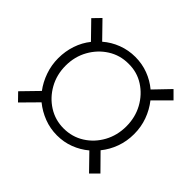

<svg xmlns="http://www.w3.org/2000/svg" viewBox="-129 -674 858 858"><g transform="rotate(45 300.0 -245.0)"><path d="M74 22 39 -14 113 -90Q89 -122 75 -162Q61 -202 61 -245Q61 -289 74.5 -329Q88 -369 113 -400L39 -476L74 -512L148 -436Q179 -463 218.5 -478Q258 -493 301 -493Q344 -493 382.5 -478.5Q421 -464 452 -438L523 -512L559 -476L486 -403Q512 -370 526.5 -330Q541 -290 541 -245Q541 -200 526.5 -160Q512 -120 486 -88L559 -14L523 22L451 -52Q420 -26 382 -11.5Q344 3 301 3Q258 3 219 -12Q180 -27 148 -53ZM300 -40Q354 -40 397.5 -67.5Q441 -95 466.5 -141.5Q492 -188 492 -245Q492 -302 466.5 -348.5Q441 -395 397.5 -423Q354 -451 300 -450Q247 -450 203.5 -422.5Q160 -395 134 -348.5Q108 -302 108 -245Q108 -188 134 -141.5Q160 -95 203.5 -67.5Q247 -40 300 -40Z"/></g></svg>

Font: Nunito Sans ExtraLight
Style: Regular
Weight: 200
Designer: Vernon Adams
Foundry: Vernon Adams
Version: Version 3.006; ttfautohint (v1.8.3)